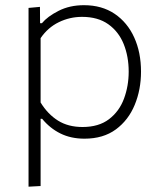

<svg xmlns="http://www.w3.org/2000/svg" viewBox="-20 -525 622 740"><path d="M90 194.5V-494.5L134 -498.5L134.5 -435.5H141.5Q163 -461.5 205.8 -483.2Q248.5 -505 303.5 -505Q372.5 -505 421.8 -471.8Q471 -438.5 497.2 -380.8Q523.5 -323 523.5 -249Q523.5 -179.5 499.2 -120.8Q475 -62 426.5 -26.2Q378 9.5 305.5 9.5Q253.5 9.5 213 -10.5Q172.5 -30.5 142.5 -67H136.5V192ZM298 -35.5Q360.5 -35.5 400 -65.5Q439.5 -95.5 457.8 -144.5Q476 -193.5 476 -249Q476 -307 456.8 -355Q437.5 -403 397.5 -431.5Q357.5 -460 296 -460Q249 -460 206.8 -439.5Q164.5 -419 136.5 -378V-130Q164 -85 203.5 -60.2Q243 -35.5 298 -35.5Z"/></svg>

Font: Commissioner ExtraLight
Style: Regular
Weight: 200
Designer: Kostas Bartsokas
Foundry: Kostas Bartsokas
Version: Version 1.000; ttfautohint (v1.8.3)